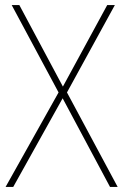

<svg xmlns="http://www.w3.org/2000/svg" viewBox="-20 -734 484 754"><path d="M442 0H412L226 -348L32 0H2L210 -371L26 -714H56L227 -394L401 -714H431L243 -371Z"/></svg>

Font: Noto Sans Thai SemCond Thin
Style: Regular
Weight: 100
Width: 4
Designer: Monotype Design Team
Foundry: Monotype Imaging Inc.
Version: Version 2.002; ttfautohint (v1.8.4.7-5d5b)